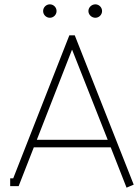

<svg xmlns="http://www.w3.org/2000/svg" viewBox="-20 -859 647 886"><path d="M388 -808C388 -791 403 -777 420 -777C437 -777 451 -791 451 -808C451 -825 437 -839 420 -839C403 -839 388 -825 388 -808ZM179 -808C179 -791 193 -777 210 -777C227 -777 241 -791 241 -808C241 -825 227 -839 210 -839C193 -839 179 -825 179 -808ZM491 -179 564 7 597 -7 325 -696H300L41 -36H27V0H66L136 -179ZM312 -629H313L477 -214H150Z"/></svg>

Font: Rawengulk
Style: Regular
Weight: 400
Version: Version 0.9